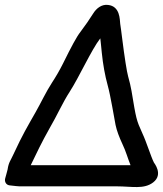

<svg xmlns="http://www.w3.org/2000/svg" viewBox="-45 -718 663 781"><path d="M80 -46C103 -94 125 -140 156 -195C187 -248 210 -301 238 -344C278 -406 327 -516 363 -562C365 -549 366 -530 369 -504C374 -455 382 -411 393 -371C405 -328 419 -240 425 -210C430 -186 440 -160 453 -132C467 -103 474 -76 486 -46H483ZM-19 -10 -24 8C-27 19 -22 34 -6 36L21 39C29 40 37 40 44 40H431C491 40 540 53 578 24C621 -9 581 -56 581 -57C568 -83 551 -140 534 -176C509 -231 509 -234 490 -348C487 -366 482 -386 476 -408C471 -426 462 -481 451 -569C449 -588 446 -606 444 -621C442 -638 444 -693 394 -698C368 -701 347 -684 334 -663C321 -642 301 -613 282 -588C267 -569 245 -528 211 -459C198 -433 183 -407 166 -381C143 -346 119 -295 100 -262C66 -202 47 -171 10 -91C-1 -66 -10 -58 -14 -29C-15 -24 -17 -16 -19 -10Z"/></svg>

Font: Reckless Catfish
Style: HeavyIt
Weight: 400
Foundry: Cannot Into Space Fonts
Version: Version 0.2894